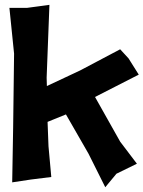

<svg xmlns="http://www.w3.org/2000/svg" viewBox="-20 -743 602 806"><path d="M19.5 -710 39.1 -517.6 35.2 -209 31.2 22.5 109.4 10.7 195.3 0 183.6 -128.9 179.7 -231.4 256.8 -262.7 351.6 -97.7 421.9 43 468.8 -13.7 554.7 -55.7 484.4 -148.4 378.9 -335.9 562.5 -429.7 519.5 -498 484.4 -536.1 316.4 -447.3 176.8 -381.8 175.8 -417 187.5 -722.7 93.8 -710Z"/></svg>

Font: MaokenAssortedSans-TC
Style: Regular
Weight: 500
Version: Version 0.83